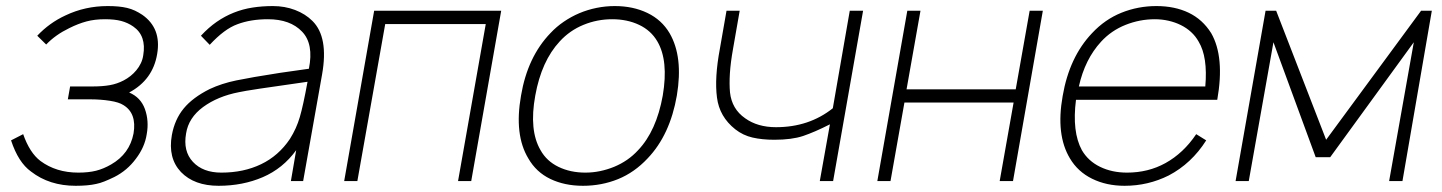

<svg xmlns="http://www.w3.org/2000/svg" viewBox="-20 -598 4762 634"><path d="M196 -547Q261 -578 335.5 -578Q355 -578 370.8 -576.5Q386.5 -575 400 -571.8Q413.5 -568.5 425.8 -562.8Q438 -557 450 -549Q513.5 -504.5 499 -420Q485 -334.5 406.5 -292.5Q444.5 -276.5 458.5 -238Q472.5 -199 464.5 -155Q458 -112 428.5 -73.5Q400 -35 357.5 -13.5Q340 -5 325 1Q310 7 297 9.5Q270.5 15.5 230 15.5Q143 15.5 82.5 -31.5Q40.5 -61.5 16.5 -134.5L56.5 -155Q78 -93.5 113.5 -66.5Q165.5 -28 238.5 -28Q272 -28 297 -34.2Q322 -40.5 347 -55Q408 -90 421 -157.5Q432 -224 387.5 -251Q373 -260.5 342.8 -265.2Q312.5 -270 277 -270H204L211.5 -312.5H284.5Q318.5 -312.5 342.5 -316.8Q366.5 -321 388.5 -332.5Q400 -338.5 410.8 -347Q421.5 -355.5 430.2 -366Q439 -376.5 445 -389Q451 -401.5 453 -415.5Q464 -480 420 -510.5Q402 -523 380.2 -528.8Q358.5 -534.5 327 -534.5Q292.5 -534.5 265.5 -527.2Q238.5 -520 208.5 -505Q163 -483 132.5 -451L103 -480Q143 -522.5 196 -547Z M940.5 0 958 -102Q914 -41.5 847.8 -13Q781.5 15.5 702 15.5Q621.5 15.5 577.5 -30Q534 -76 547.5 -152Q557 -204 586.8 -240Q616.5 -276 672.5 -304Q712 -322.5 760.5 -332.5Q785 -337.5 820.8 -343.8Q856.5 -350 905 -357.5L1000 -371Q1016.5 -453 977.5 -493.5Q938.5 -534.5 864.5 -534.5Q808 -534.5 764 -518Q721 -502.5 672.5 -450L643.5 -480Q668.5 -507 695.5 -525.8Q722.5 -544.5 752 -556.2Q781.5 -568 813.8 -573Q846 -578 881 -578Q920.5 -578 954.5 -565Q988.5 -552 1011.5 -529Q1065.5 -476 1043.5 -352L981 0ZM995.5 -328Q795.5 -300 768.5 -293.5Q699 -280 650.5 -244.5Q602.5 -209 594.5 -157.5Q584 -99 617 -63.5Q650 -28 711 -28Q784.5 -28 842.2 -55.8Q900 -83.5 937.5 -139.5Q948.5 -157 956.5 -174.8Q964.5 -192.5 970 -211.5Q981 -248.5 995.5 -328Z M1536 0H1492.5L1584 -518.5H1252L1160 0H1116.5L1215.5 -562.5H1635Z M1724.5 -75Q1677.5 -153 1700.5 -282.5Q1722 -410 1797.5 -488.5Q1817 -509.5 1841.5 -526.2Q1866 -543 1893.2 -554.5Q1920.5 -566 1950.2 -572Q1980 -578 2010 -578Q2070.5 -578 2117.8 -555.2Q2165 -532.5 2191 -488.5Q2236.5 -410.5 2215 -282.5Q2192.5 -152.5 2118.5 -75Q2075 -28.5 2020.8 -6.5Q1966.5 15.5 1905 15.5Q1844.5 15.5 1797.5 -7Q1750.5 -29.5 1724.5 -75ZM2150.5 -461.5Q2129.5 -497.5 2090.2 -516Q2051 -534.5 2001.5 -534.5Q1952 -534.5 1906.8 -516Q1861.5 -497.5 1828.5 -461.5Q1768 -396.5 1747.5 -282.5Q1726.5 -167.5 1765 -102Q1785 -66 1824.2 -47Q1863.5 -28 1913 -28Q1937.5 -28 1961.5 -33Q1985.5 -38 2008 -47.2Q2030.5 -56.5 2050.5 -70.2Q2070.5 -84 2087 -102Q2147.5 -165.5 2168.5 -282.5Q2188 -398 2150.5 -461.5Z M2830 -562.5 2731 0H2687L2720.5 -187.5Q2695 -174.5 2673 -165Q2651 -155.5 2632 -149Q2594.5 -136.5 2537 -136.5Q2496.5 -136.5 2465 -143.8Q2433.5 -151 2408 -171Q2355.5 -212.5 2347.5 -276Q2339 -340.5 2357 -436.5L2379 -562.5H2422.5L2400.5 -436.5Q2392.5 -392 2390.2 -356.2Q2388 -320.5 2390.5 -293Q2396.5 -238 2440.5 -207.5Q2481.5 -178 2542.5 -178Q2651.5 -178 2730 -240.5L2786 -562.5Z M3423.5 -562.5 3325 0H3281L3327 -259.5H2966.5L2920.5 0H2877L2976 -562.5H3019.5L2973.5 -303H3334L3380 -562.5Z M3930 -155 3963 -134.5Q3914.5 -58 3839 -18.5Q3771 15.5 3693.5 15.5Q3633.5 15.5 3586.2 -7.8Q3539 -31 3513 -75Q3466 -153 3489 -281Q3511 -409.5 3586 -488.5Q3628.5 -534 3683.2 -556Q3738 -578 3798.5 -578Q3859 -578 3905 -556Q3951 -534 3979.5 -488.5Q4024.5 -410 3999.5 -268.5H3533Q3519.5 -162.5 3552.5 -102Q3573.5 -66 3612.8 -47Q3652 -28 3701.5 -28Q3771.5 -28 3828.5 -59.5Q3888 -92.5 3930 -155ZM3542.5 -312.5H3960Q3968.5 -410 3938 -460.5Q3928 -478.5 3913 -492.2Q3898 -506 3879.2 -515.2Q3860.5 -524.5 3838.5 -529.5Q3816.5 -534.5 3793.5 -534.5Q3743.5 -534.5 3696.5 -515.8Q3649.5 -497 3616 -460.5Q3562.5 -402.5 3542.5 -312.5Z M4708 -562.5 4611 0H4567L4648.5 -458.5L4372.5 -79H4324.5L4185 -458.5L4103.5 0H4060L4159 -562.5H4194L4359 -136.5L4672.5 -562.5Z"/></svg>

Font: Russisch Sans ExtraLight
Style: Italic
Weight: 200
Width: 4
Italic angle: -10°
Designer: Michael Sharanda (font) & Cristiano Sobral (main changes)
Foundry: Michael Sharanda
Version: Version 2.00;September 8, 2020;FontCreator 13.0.0.2681 64-bi